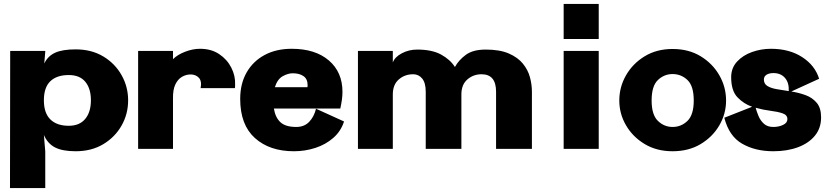

<svg xmlns="http://www.w3.org/2000/svg" viewBox="-20 -760 4231 980"><path d="M32 -500H211V-497L206 -436Q224 -474 261.5 -491Q299 -508 366 -508Q447 -508 507 -472Q567 -436 600.5 -376.5Q634 -317 634 -248Q634 -178 600.5 -119Q567 -60 507 -24Q447 12 366 12Q299 12 261 -7.5Q223 -27 204 -71L211 13V200H31ZM331 -377Q270 -377 237 -345.5Q204 -314 204 -248Q204 -183 237 -150.5Q270 -118 331 -118Q386 -118 415 -153Q444 -188 444 -248Q444 -308 415.5 -342.5Q387 -377 331 -377Z M685 0V-500H863V-458Q886 -481 925 -496Q964 -511 1001 -511Q1058 -511 1098.5 -484Q1139 -457 1160.5 -415Q1182 -373 1180 -328Q1180 -324 1180 -319.5Q1180 -315 1179 -310H1004Q1011 -346 995 -363Q979 -380 953 -380Q930 -380 909 -368Q888 -356 875 -329Q862 -302 863 -256V0Z M1736 -140Q1720 -90 1681 -56Q1642 -22 1589.5 -5Q1537 12 1480 12Q1356 12 1281 -55.5Q1206 -123 1206 -255Q1206 -333 1239 -390.5Q1272 -448 1331 -479.5Q1390 -511 1469 -511Q1589 -511 1658.5 -451.5Q1728 -392 1728 -291Q1728 -271 1725 -250Q1722 -229 1717 -206H1378Q1385 -161 1411 -136.5Q1437 -112 1492 -112Q1533 -112 1558 -138Q1583 -164 1593 -205ZM1474 -386Q1450 -386 1423 -371Q1396 -356 1383 -315H1549Q1550 -317 1550 -320.5Q1550 -324 1550 -326Q1550 -357 1529 -371.5Q1508 -386 1474 -386Z M2109 -507Q2185 -507 2231.5 -481.5Q2278 -456 2302 -418Q2321 -453 2357.5 -480Q2394 -507 2459 -507Q2531 -507 2577 -487Q2623 -467 2649 -435Q2675 -403 2685 -365.5Q2695 -328 2695 -292V0H2512V-292Q2512 -381 2438 -381Q2396 -381 2365.5 -354.5Q2335 -328 2335 -278V0H2153V-292Q2153 -337 2135 -359Q2117 -381 2089 -381Q2046 -381 2015.5 -354.5Q1985 -328 1985 -278V0H1807V-500H1985V-441Q1995 -469 2031 -488Q2067 -507 2109 -507Z M2857 0V-500H3036V0ZM2857 -561V-740H3036V-561Z M3413 12Q3332 12 3271 -24.5Q3210 -61 3175.5 -120Q3141 -179 3141 -247Q3141 -316 3175.5 -376Q3210 -436 3271 -473Q3332 -510 3413 -510Q3495 -510 3556 -473Q3617 -436 3651.5 -376Q3686 -316 3686 -247Q3686 -179 3651.5 -120Q3617 -61 3556 -24.5Q3495 12 3413 12ZM3413 -112Q3457 -112 3489 -143Q3521 -174 3521 -247Q3521 -321 3489 -351.5Q3457 -382 3413 -382Q3370 -382 3338 -351.5Q3306 -321 3306 -247Q3306 -174 3338 -143Q3370 -112 3413 -112Z M3915 -511Q4009 -511 4074.5 -468.5Q4140 -426 4161 -358L4019 -293Q4057 -287 4091.5 -274.5Q4126 -262 4148.5 -235.5Q4171 -209 4171 -161Q4171 -106 4139.5 -67.5Q4108 -29 4053 -8.5Q3998 12 3927 12Q3835 12 3768 -26.5Q3701 -65 3677 -159L3819 -215Q3776 -230 3744 -263.5Q3712 -297 3712 -366Q3712 -413 3742 -445.5Q3772 -478 3818.5 -494.5Q3865 -511 3915 -511ZM3879 -354Q3879 -332 3897 -321Q3915 -310 3944 -305Q3973 -300 4006 -295Q4008 -338 3986.5 -362.5Q3965 -387 3928 -387Q3906 -387 3892.5 -378.5Q3879 -370 3879 -354ZM3999 -152Q3999 -173 3974.5 -181.5Q3950 -190 3913 -194.5Q3876 -199 3837 -210Q3842 -191 3851.5 -168Q3861 -145 3879 -128.5Q3897 -112 3927 -112Q3955 -112 3977 -122.5Q3999 -133 3999 -152Z"/></svg>

Font: Panamera Black
Style: Regular
Weight: 900
Designer: Bastien Sozeau
Foundry: NBR — Bastien Sozeau
Version: Version 3.002; ttfautohint (v1.8.4.7-5d5b);gftools[0.9.33]